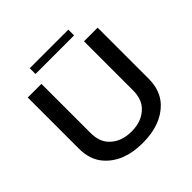

<svg xmlns="http://www.w3.org/2000/svg" viewBox="-221 -1056 1302 1302"><g transform="rotate(-45 430.0 -405.5)"><path d="M245.1 -856H615.2V-800.8H245.1ZM95.2 -725.1H226.1V-254.9Q226.1 -176.3 266.1 -130.4Q324.2 -64 430.7 -64Q533.2 -64 591.3 -127Q634.3 -173.8 634.3 -254.9V-725.1H765.1V-233.9Q765.1 -122.1 698.7 -52.7Q604.5 44.9 429.2 44.9Q248 44.9 154.3 -61Q95.2 -127.4 95.2 -233.9Z"/></g></svg>

Font: FORM UDPGothic
Style: Bold
Weight: 700
Foundry: Pronama LLC
Version: Version 1.051